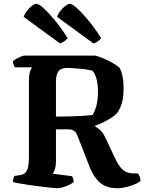

<svg xmlns="http://www.w3.org/2000/svg" viewBox="-20 -999 776 1019"><path d="M282.5 0Q275.5 0 252.2 -2.5Q229 -5 198.2 -8.8Q167.5 -12.5 136.2 -17Q105 -21.5 81.2 -25.8Q57.5 -30 48.5 -33Q48.5 -42 51.2 -51.5Q54 -61 57.5 -65.5L86.5 -69.5Q104 -72 114 -81.8Q124 -91.5 128.8 -112.2Q133.5 -133 133.5 -167.5V-564.5Q133.5 -595 137.2 -611.2Q141 -627.5 145.8 -634.2Q150.5 -641 151 -641.5H59.5Q56 -646 52.5 -655.2Q49 -664.5 48 -673Q53.5 -679.5 66 -686.5Q78.5 -693.5 91.2 -698.8Q104 -704 109.5 -704H485Q506 -699 531.2 -688Q556.5 -677 579.5 -664Q602.5 -651 614.5 -639Q626 -618.5 631 -590.5Q636 -562.5 636 -531Q636 -494.5 630.8 -469Q625.5 -443.5 617.5 -426.5Q609.5 -409.5 600 -397.5Q589 -385.5 569.5 -373Q550 -360.5 527.8 -349.8Q505.5 -339 485.5 -332V-327Q506 -316.5 519.5 -300.2Q533 -284 547 -252.5L587 -166Q603 -132 617.5 -113.5Q632 -95 647.8 -87.5Q663.5 -80 682.5 -79L711.5 -78.5Q715.5 -75 720.5 -63.8Q725.5 -52.5 725.5 -37Q707.5 -25 685 -16.8Q662.5 -8.5 641 -4.2Q619.5 0 603.5 0Q545.5 0 511.2 -29.2Q477 -58.5 456.5 -111L392 -276.5Q385 -294.5 374.2 -303.5Q363.5 -312.5 342.5 -312.5H277V-143Q277 -118.5 271.2 -101Q265.5 -83.5 259.5 -77L362.5 -64Q365 -60 367.8 -52Q370.5 -44 371 -33Q356.5 -20.5 329.2 -10.2Q302 0 282.5 0ZM277 -380Q315 -380.5 350.2 -381.2Q385.5 -382 416.2 -384Q447 -386 471 -388.5Q483 -406 491.5 -437.5Q500 -469 500 -515Q500 -548.5 493 -577.2Q486 -606 471 -623.5Q454 -629 426.5 -632Q399 -635 373.5 -636.8Q348 -638.5 337 -638.5Q301 -638.5 289 -618.8Q277 -599 277 -566.5ZM298.5 -768.5 105.5 -909.5Q111.5 -927 124 -942.8Q136.5 -958.5 150.5 -968.8Q164.5 -979 173 -979Q185 -979 210.8 -956Q236.5 -933 270.5 -892Q304.5 -851 339 -796.5Q334.5 -790 323.5 -781.5Q312.5 -773 298.5 -768.5ZM476 -768.5 283 -909.5Q288.5 -926.5 301.2 -942.2Q314 -958 328 -968.5Q342 -979 351 -979Q362.5 -979 388.8 -955.5Q415 -932 449 -891Q483 -850 517 -796.5Q512 -789.5 500.5 -780.5Q489 -771.5 476 -768.5Z"/></svg>

Font: Texturina Medium
Style: Regular
Weight: 500
Designer: Guillermo Torres Carreño
Foundry: Omnibus-Type
Version: Version 1.003